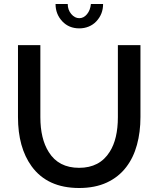

<svg xmlns="http://www.w3.org/2000/svg" viewBox="-20 -936 792 961"><path d="M319 -916H258Q258 -865 292 -829Q325 -794 377 -794Q402 -794 424 -803Q446 -812 462 -829Q496 -865 496 -916H435Q432 -885 415.5 -865Q399 -845 377 -845Q354 -845 336.5 -866Q319 -887 319 -916ZM224 -175Q182 -241 182 -350V-710H70V-350Q70 -198 138 -104Q217 5 376 5Q456 5 515 -22.5Q574 -50 612 -100Q648 -147 665.5 -211Q683 -275 683 -350V-710H570V-350Q570 -240 529 -176Q479 -96 376 -96Q273 -96 224 -175Z"/></svg>

Font: RT Raleway SemiBold
Style: Regular
Weight: 400
Designer: Matt McInerney, Pablo Impallari, Rodrigo Fuenzalida — Edited by Milan Moffatt in April 2016
Foundry: Matt McInerney, Pablo Impallari, Rodrigo Fuenzalida — Edited by Milan Moffatt in April 2016
Version: Version 3.001